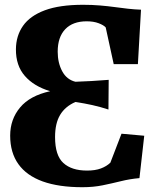

<svg xmlns="http://www.w3.org/2000/svg" viewBox="-20 -771 670 802"><path d="M324.5 11Q225.5 11 158.2 -13.2Q91 -37.5 56.8 -85.5Q22.5 -133.5 22.5 -204.5Q22.5 -272.5 63.8 -322Q105 -371.5 189.5 -390Q121.5 -410.5 83.8 -453.8Q46 -497 46.5 -565.5Q47 -621.5 76.2 -663.2Q105.5 -705 167.2 -728Q229 -751 327 -751Q364.5 -751 397.2 -748.2Q430 -745.5 459 -741.5Q488 -737.5 515 -734.5Q542 -731.5 569 -730.5L556 -503H455L421.5 -656.5Q413 -666 392 -674Q371 -682 342 -682Q284 -682 252.5 -649Q221 -616 221 -555Q221 -508.5 239.8 -473.5Q258.5 -438.5 295 -429.5Q326 -430.5 361.5 -432.5Q397 -434.5 434 -437.5L433 -313.5Q398 -325 365 -332.2Q332 -339.5 295 -345Q252.5 -326.5 231.2 -291.2Q210 -256 210 -198.5Q210 -121.5 244.8 -90Q279.5 -58.5 343.5 -58.5Q378 -58.5 401.8 -67.5Q425.5 -76.5 441 -91.5L487.5 -212.5L582.5 -204L562.5 -27Q522.5 -23.5 485.2 -14.2Q448 -5 409 3Q370 11 324.5 11Z"/></svg>

Font: Merriweather 24pt Black
Style: Regular
Weight: 900
Designer: Eben Sorkin
Foundry: Eben Sorkin
Version: Version 2.100